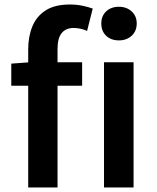

<svg xmlns="http://www.w3.org/2000/svg" viewBox="-20 -831 694 851"><path d="M105 0V-612Q105 -669 123.5 -714Q142 -759 182.5 -785Q223 -811 289 -811Q320 -811 346 -805.5Q372 -800 391 -793L366 -694Q337 -707 306 -707Q272 -707 253.5 -684.5Q235 -662 235 -614V0ZM30 -451V-549L112 -555H344V-451ZM441 0V-555H572V0ZM507 -652Q472 -652 450.5 -672.5Q429 -693 429 -727Q429 -760 450.5 -780.5Q472 -801 507 -801Q541 -801 563.5 -780.5Q586 -760 586 -727Q586 -693 563.5 -672.5Q541 -652 507 -652Z"/></svg>

Font: Noto Sans KR SemiBold
Style: Regular
Weight: 600
Designer: Ryoko NISHIZUKA  (kana, bopomofo & ideographs); Paul D. Hunt (Latin, Greek & Cyrillic); Sandoll Communications , Soo-you
Foundry: Adobe
Version: Version 2.004-H2;hotconv 1.0.118;makeotfexe 2.5.65603